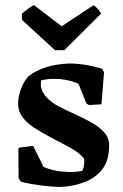

<svg xmlns="http://www.w3.org/2000/svg" viewBox="-20 -721 481 753"><path d="M219 12Q185 12 142 6.5Q99 1 63 -8L53 -21L52 -137L55 -142L110 -149L151 -66Q169 -59 186 -54.5Q203 -50 224 -48Q272 -44 303 -51Q313 -73 310 -99Q289 -124 250.5 -144.5Q212 -165 172 -186Q140 -203 112.5 -221Q85 -239 68 -262Q51 -285 51 -315Q51 -343 63 -374Q75 -405 93 -423Q150 -467 249 -472Q285 -472 319.5 -466Q354 -460 380 -451L388 -438L378 -312L329 -309L319 -315L288 -392Q272 -400 253 -404.5Q234 -409 215 -411Q173 -414 142 -406Q138 -390 142 -375Q153 -336 206 -306Q241 -288 276.5 -272Q312 -256 341.5 -239Q371 -222 389.5 -201Q408 -180 408 -151Q408 -123 401.5 -98.5Q395 -74 379 -54Q352 -22 309.5 -6Q267 10 219 12ZM196 -524 66 -643V-667Q77 -677 90.5 -687Q104 -697 113 -701L222 -618L346 -700Q353 -698 363.5 -686Q374 -674 376 -667L232 -524Z"/></svg>

Font: Labrada
Style: Bold
Weight: 700
Designer: Mercedes Jáuregui
Foundry: Omnibus-Type Team
Version: Version 1.000; ttfautohint (v1.8.4.7-5d5b)